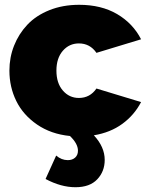

<svg xmlns="http://www.w3.org/2000/svg" viewBox="-20 -556 617 796"><path d="M307.1 -149.9Q353 -149.9 379.9 -189L564.9 -132.8Q536.6 -78.6 487.1 -42.5Q437.5 -6.3 369.1 4.9Q414.1 53.2 414.1 106.9Q414.1 154.8 383.1 187.5Q352.1 220.2 293 220.2Q232.9 220.2 168.9 186L212.9 88.9Q234.9 107.9 261.2 107.9Q279.8 107.9 291.5 97.4Q303.2 86.9 303.2 68.8Q303.2 39.6 270 7.8Q191.4 0 133.5 -39.8Q75.7 -79.6 47.4 -137.5Q19 -195.3 19 -263.2Q19 -317.9 38.3 -366.7Q57.6 -415.5 93.5 -453.6Q129.4 -491.7 184.8 -513.9Q240.2 -536.1 308.1 -536.1Q399.9 -536.1 465.6 -497.6Q531.2 -459 564.9 -393.1L379.9 -336.9Q353 -376 307.1 -376Q267.1 -376 240.5 -345.5Q213.9 -314.9 213.9 -263.2Q213.9 -211.4 240.5 -180.7Q267.1 -149.9 307.1 -149.9Z"/></svg>

Font: Rawline Black
Style: Regular
Weight: 900
Designer: Matt McInerney, Pablo Impallari, Rodrigo Fuenzalida
Foundry: Matt McInerney, Pablo Impallari, Rodrigo Fuenzalida
Version: Version 4.020;PS 004.020;hotconv 1.0.88;makeotf.lib2.5.64775